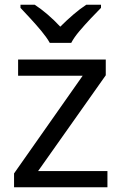

<svg xmlns="http://www.w3.org/2000/svg" viewBox="-20 -786 510 806"><path d="M431 0H39V-58L327 -468H56V-536H424V-470L140 -68H431ZM189 -606Q176 -629 154 -655.5Q132 -682 108 -708Q84 -734 66 -753V-766H126Q152 -749 180 -725Q208 -701 233 -674Q260 -701 288 -725Q316 -749 342 -766H404V-753Q385 -734 360.5 -708Q336 -682 313.5 -655.5Q291 -629 279 -606Z"/></svg>

Font: Noto Sans Ugaritic
Style: Regular
Weight: 400
Designer: Monotype Design Team
Foundry: Monotype Imaging Inc.
Version: Version 2.001; ttfautohint (v1.8.4.7-5d5b)